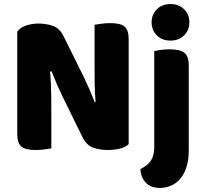

<svg xmlns="http://www.w3.org/2000/svg" viewBox="-20 -731 1006 946"><path d="M614 -21Q600 -7 573.5 0.5Q547 8 510 8Q473 8 440 -3Q407 -14 386 -56L287 -258Q272 -289 260 -316.5Q248 -344 234 -380L227 -378Q232 -315 232.5 -261.5Q233 -208 233 -159V0Q222 2 200 5Q178 8 155 8Q104 8 84.5 -9.5Q65 -27 65 -72V-575Q79 -595 108 -605Q137 -615 170 -615Q207 -615 240.5 -603.5Q274 -592 294 -551L394 -349Q409 -318 421 -290.5Q433 -263 447 -227L451 -228Q447 -276 446.5 -318.5Q446 -361 446 -400V-609Q457 -611 479 -614Q501 -617 524 -617Q575 -617 594.5 -599.5Q614 -582 614 -537ZM910 9Q910 58 898.5 93Q887 128 867.5 150.5Q848 173 822 184Q796 195 767 195Q723 195 698 168.5Q673 142 672 102Q708 84 724 59.5Q740 35 740 -7V-479Q751 -482 771.5 -485Q792 -488 816 -488Q866 -488 888 -471.5Q910 -455 910 -408ZM727 -621Q727 -659 752.5 -685Q778 -711 820 -711Q862 -711 887.5 -685Q913 -659 913 -621Q913 -583 887.5 -557Q862 -531 820 -531Q778 -531 752.5 -557Q727 -583 727 -621Z"/></svg>

Font: Baloo Paaji 2 ExtraBold
Style: Regular
Weight: 800
Designer: Shuchita Grover, Noopur Datye and Ek Type
Foundry: Ek Type
Version: Version 1.640;hotconv 1.0.111;makeotfexe 2.5.65597; ttfautoh